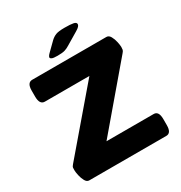

<svg xmlns="http://www.w3.org/2000/svg" viewBox="-199 -1019 1098 1162"><g transform="rotate(-30 350.0 -437.5)"><path d="M87 0Q71 0 60.5 -19Q50 -38 45 -61.5Q40 -85 40 -98Q40 -106 40.5 -114.5Q41 -123 51 -134L404 -547H93Q57 -547 57 -603V-645Q57 -700 93 -700H611Q628 -700 638.5 -681Q649 -662 654 -638.5Q659 -615 659 -602Q659 -591 657.5 -583.5Q656 -576 647 -566L296 -153H626Q661 -153 661 -97V-55Q661 0 626 0ZM299 -749Q270 -749 260 -753.5Q250 -758 250 -764Q250 -768 253 -773.5Q256 -779 265 -788L323 -845Q339 -860 358 -867.5Q377 -875 419 -875Q461 -875 480.5 -871Q500 -867 500 -854Q500 -847 493 -839Q486 -831 469 -821L382 -769Q366 -759 349.5 -754Q333 -749 299 -749Z"/></g></svg>

Font: Asap Expanded ExtraBold
Style: Regular
Weight: 800
Width: 7
Designer: Pablo Cosgaya
Foundry: Omnibus-Type
Version: Version 3.001; ttfautohint (v1.8.4.7-5d5b)